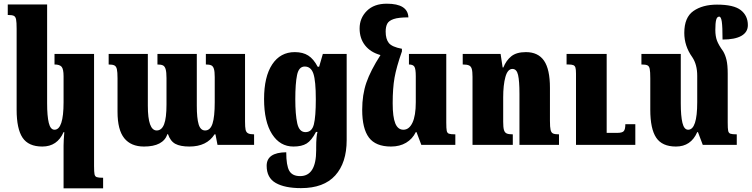

<svg xmlns="http://www.w3.org/2000/svg" viewBox="-20 -784 4067 1039"><path d="M324 4Q324 -21 328 -69H324Q290 9 209 9Q134 9 102 -39Q70 -87 70 -190V-628Q70 -664 67 -679Q64 -694 54.5 -698.5Q45 -703 22 -703V-760H235V-225Q235 -156 244 -119Q253 -82 275 -82Q324 -82 324 -231V-371Q324 -410 313.5 -422.5Q303 -435 275 -435V-492H489V114Q489 147 491.5 159Q494 171 503.5 174.5Q513 178 538 178V235H324Z M1306 -492V-127Q1306 -96 1309 -82Q1312 -68 1322.5 -62.5Q1333 -57 1355 -57V0H1157L1146 -57H1141Q1099 9 1005 9Q956 9 929 -5.5Q902 -20 889 -58H886Q863 9 759 9Q689 9 652.5 -36Q616 -81 616 -179V-360Q616 -394 612.5 -409.5Q609 -425 599 -430Q589 -435 568 -435V-492H780V-212Q780 -78 828 -78Q855 -78 868 -111.5Q881 -145 881 -219V-361Q881 -393 876.5 -409Q872 -425 862 -430Q852 -435 832 -435V-492H1045V-212Q1045 -144 1055 -111Q1065 -78 1090 -78Q1118 -78 1130 -115Q1142 -152 1142 -231V-367Q1142 -397 1137.5 -411.5Q1133 -426 1123 -430.5Q1113 -435 1094 -435V-492Z M1423 113Q1423 41 1529 40Q1529 112 1545.5 140.5Q1562 169 1604 169Q1691 169 1691 29V13Q1691 -45 1698 -70H1690Q1666 -24 1639.5 -7.5Q1613 9 1568 9Q1495 9 1452 -58.5Q1409 -126 1409 -248Q1409 -369 1453 -435.5Q1497 -502 1575 -502Q1619 -502 1648 -483.5Q1677 -465 1699 -423H1707L1727 -492H1856V-26Q1856 97 1794 165.5Q1732 234 1609 234Q1521 234 1472 206Q1423 178 1423 113ZM1689 -247Q1689 -346 1676 -385Q1663 -424 1629 -424Q1597 -424 1587.5 -378Q1578 -332 1578 -247Q1578 -165 1588.5 -117Q1599 -69 1633 -69Q1668 -69 1678.5 -111Q1689 -153 1689 -247Z M2444 -57V0H2260L2234 -69H2230Q2212 -32 2177.5 -11.5Q2143 9 2096 9Q2013 9 1976.5 -39.5Q1940 -88 1940 -190Q1940 -271 1962.5 -336.5Q1985 -402 2039 -486Q1985 -501 1955.5 -538.5Q1926 -576 1926 -630Q1926 -686 1965 -725Q2004 -764 2073 -764Q2187 -764 2190 -690Q2137 -690 2110.5 -681Q2084 -672 2075.5 -655.5Q2067 -639 2067 -613Q2067 -573 2084 -551.5Q2101 -530 2155 -520V-506Q2125 -420 2115 -363.5Q2105 -307 2105 -225Q2105 -151 2119 -116.5Q2133 -82 2163 -82Q2194 -82 2212 -120Q2230 -158 2230 -231V-371Q2230 -411 2222.5 -423Q2215 -435 2193 -435V-492H2395V-121Q2395 -88 2397.5 -76Q2400 -64 2409.5 -60.5Q2419 -57 2444 -57Z M3005 0H2791V-276Q2791 -346 2783.5 -378.5Q2776 -411 2753 -411Q2727 -411 2715 -367.5Q2703 -324 2703 -257V-125Q2703 -95 2707 -81Q2711 -67 2721.5 -62Q2732 -57 2755 -57V0H2537V-368Q2537 -397 2533 -411Q2529 -425 2518 -430Q2507 -435 2484 -435V-492H2689L2700 -419H2704Q2719 -457 2747 -479.5Q2775 -502 2826 -502Q2892 -502 2924 -455.5Q2956 -409 2956 -309V-130Q2956 -96 2959.5 -81Q2963 -66 2973 -61.5Q2983 -57 3005 -57ZM3418 0H3097V-386Q3097 -408 3094 -418Q3091 -428 3082.5 -431.5Q3074 -435 3056 -435H3046V-492H3263V-65H3321Q3347 -65 3355.5 -74.5Q3364 -84 3364 -112H3418Z M3967 -57V0H3783L3757 -69H3753Q3719 9 3638 9Q3563 9 3531 -39Q3499 -87 3499 -190V-360Q3499 -396 3496 -411Q3493 -426 3483.5 -430.5Q3474 -435 3451 -435V-492H3664V-225Q3664 -156 3673 -119Q3682 -82 3704 -82Q3753 -82 3753 -231V-374Q3753 -435 3726 -475Q3683 -535 3683 -606Q3683 -690 3732.5 -724.5Q3782 -759 3860 -759Q3951 -759 3989 -729Q4027 -699 4027 -648Q4027 -610 3992 -590Q3957 -570 3890 -570Q3890 -639 3886 -666.5Q3882 -694 3872 -694Q3860 -694 3855.5 -676.5Q3851 -659 3851 -622Q3851 -588 3860 -564Q3869 -540 3893 -507Q3905 -487 3911.5 -459.5Q3918 -432 3918 -385V-121Q3918 -88 3920.5 -76Q3923 -64 3932.5 -60.5Q3942 -57 3967 -57Z"/></svg>

Font: Noto Serif Armenian Black Cond
Style: Regular
Weight: 900
Width: 3
Designer: Monotype Design team
Foundry: Monotype Imaging Inc.
Version: Version 1.000